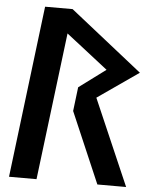

<svg xmlns="http://www.w3.org/2000/svg" viewBox="-56 -871 715 918"><g transform="rotate(5 301.0 -412.5)"><path d="M584 0 405 -413 602 -550 255 -825H123L22 0H154L241 -707L442 -550L314 -455L300 -340L446 0Z"/></g></svg>

Font: Ny Stormning
Style: Kr
Weight: 400
Designer: Robert Jablonski, Mew Too
Foundry: Cannot Into Space Fonts
Version: Version 0.90